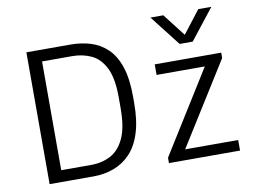

<svg xmlns="http://www.w3.org/2000/svg" viewBox="-80 -868 1301 984"><g transform="rotate(-10 571.0 -375.5)"><path d="M102 0V-686H331Q387 -686 436 -671Q485 -656 522.5 -620Q560 -584 580.5 -522Q601 -460 601 -367V-335Q601 -243 580.5 -178.5Q560 -114 522.5 -75Q485 -36 436 -18Q387 0 331 0ZM173 -60H329Q385 -60 430 -83.5Q475 -107 501.5 -163.5Q528 -220 528 -320V-377Q528 -475 501.5 -529Q475 -583 430 -604.5Q385 -626 329 -626H173ZM723 0V-28L990 -456H739V-511H1085V-483L817 -55H1093V0ZM1076 -751 951 -592H883L759 -751H826L936 -609H898L1008 -751Z"/></g></svg>

Font: Chivo ExtraLight
Style: Regular
Weight: 250
Designer: Hector Gatti
Foundry: Omnibus-Type
Version: Version 2.002